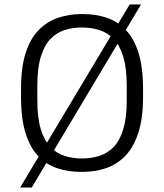

<svg xmlns="http://www.w3.org/2000/svg" viewBox="-20 -759 733 859"><path d="M341 10Q286 10 237 -6Q188 -22 151.5 -60Q115 -98 94.5 -163Q74 -228 74 -326V-360Q74 -459 95.5 -524Q117 -589 155 -626.5Q193 -664 241.5 -680Q290 -696 343 -696H352Q408 -696 456.5 -680Q505 -664 542 -626Q579 -588 599.5 -523Q620 -458 620 -360V-326Q620 -227 598 -162Q576 -97 538.5 -59.5Q501 -22 452.5 -6Q404 10 350 10ZM347 -50Q388 -50 424.5 -61.5Q461 -73 488.5 -101.5Q516 -130 531.5 -181Q547 -232 547 -310V-376Q547 -454 531.5 -505Q516 -556 488.5 -584.5Q461 -613 424.5 -624.5Q388 -636 347 -636Q305 -636 269 -624.5Q233 -613 205.5 -584.5Q178 -556 162.5 -505Q147 -454 147 -376V-310Q147 -232 162.5 -181Q178 -130 205.5 -101.5Q233 -73 269 -61.5Q305 -50 347 -50ZM70 80 560 -739H611L122 80Z"/></svg>

Font: Chivo ExtraLight
Style: Regular
Weight: 250
Designer: Hector Gatti
Foundry: Omnibus-Type
Version: Version 2.002